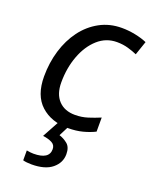

<svg xmlns="http://www.w3.org/2000/svg" viewBox="-146 -627 753 948"><g transform="rotate(20 230.5 -153.0)"><path d="M247 10Q158 10 103 -40Q48 -90 48 -190Q48 -262 67.5 -326.5Q87 -391 123.5 -440Q160 -489 212 -517.5Q264 -546 328 -546Q363 -546 398 -539Q433 -532 461 -520L436 -447Q416 -456 388.5 -464Q361 -472 329 -472Q272 -472 229 -433.5Q186 -395 162 -331Q138 -267 138 -191Q138 -130 169.5 -96.5Q201 -63 256 -63Q291 -63 322.5 -73Q354 -83 385 -96V-22Q357 -8 322.5 1Q288 10 247 10ZM138 240Q111 240 93 235V183Q103 185 112.5 186Q122 187 129 187Q211 187 211 134Q211 112 192.5 102Q174 92 144 88L192 0H248L219 57Q242 64 262.5 80.5Q283 97 283 134Q283 179 246 209.5Q209 240 138 240Z"/></g></svg>

Font: Noto IKEA Latin
Style: Italic
Weight: 400
Italic angle: -12°
Designer: Monotype Design Team
Foundry: Monotype Imaging Inc.
Version: Version 1.0